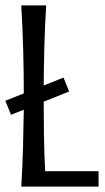

<svg xmlns="http://www.w3.org/2000/svg" viewBox="-30 -691 390 711"><path d="M141.1 -670.9Q136.2 -597.7 134.3 -521Q132.3 -444.3 131.8 -374.5L205.1 -403.8L226.1 -352.1L131.8 -314.5Q131.8 -254.9 132.8 -189Q133.8 -123 137.2 -57.1H335V0H48.8Q53.2 -69.8 55.2 -143.6Q57.1 -217.3 58.1 -284.7L10.7 -266.1L-10.3 -317.9L58.1 -345.2Q58.1 -381.8 57.6 -422.4Q57.1 -462.9 55.9 -504.6Q54.7 -546.4 53 -588.4Q51.3 -630.4 48.8 -670.9Z"/></svg>

Font: Crushed
Style: Regular
Weight: 400
Width: 3
Designer: Astigmatic (AOETI)
Foundry: Astigmatic (AOETI)
Version: Version 001.001